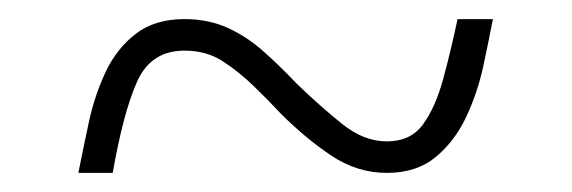

<svg xmlns="http://www.w3.org/2000/svg" viewBox="-20 -457 599 201"><path d="M62 -276Q67 -301 73 -329Q79 -357 90.5 -381.5Q102 -406 122 -421.5Q142 -437 173 -437Q198 -437 218 -428Q238 -419 255.5 -403.5Q273 -388 291 -369Q316 -345 338.5 -327Q361 -309 385 -309Q410 -309 423 -327Q436 -345 444 -374.5Q452 -404 459 -437H496Q492 -416 486 -388Q480 -360 468 -334.5Q456 -309 436 -292.5Q416 -276 385 -276Q354 -276 327 -294Q300 -312 274 -338Q261 -352 245.5 -367Q230 -382 213 -393Q196 -404 173 -404Q138 -404 123.5 -371.5Q109 -339 98 -276Z"/></svg>

Font: Noto Serif Bengali ExtraLight
Style: Regular
Weight: 250
Version: Version 2.003